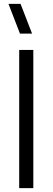

<svg xmlns="http://www.w3.org/2000/svg" viewBox="-20 -980 274 1000"><path d="M147 -805 87 -960H24L84 -805ZM153.5 0V-720H80V0Z"/></svg>

Font: Manrope
Style: Regular
Weight: 400
Designer: Mikhail Sharanda
Foundry: Mikhail Sharanda
Version: Version 4.505